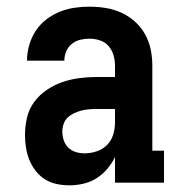

<svg xmlns="http://www.w3.org/2000/svg" viewBox="-20 -548 540 576"><path d="M188 8Q169 8 150 4Q131 0 115 -10Q99 -20 87 -35.5Q75 -51 68 -68.5Q61 -86 58 -105Q55 -124 55 -143Q55 -169 61 -195Q67 -221 82.5 -242Q98 -263 120 -278Q142 -293 166.5 -301.5Q191 -310 217 -313.5Q243 -317 269 -317H325V-351Q325 -367 320.5 -382.5Q316 -398 305.5 -410Q295 -422 279.5 -427Q264 -432 248 -432Q234 -432 220 -428.5Q206 -425 195 -416Q184 -407 178.5 -393.5Q173 -380 173 -366H61Q61 -389 67.5 -412Q74 -435 86.5 -454.5Q99 -474 117.5 -488.5Q136 -503 157.5 -512Q179 -521 202 -524.5Q225 -528 248 -528Q273 -528 297.5 -524Q322 -520 344 -510Q366 -500 384.5 -483.5Q403 -467 415 -445.5Q427 -424 432 -400Q437 -376 437 -351V-96H472V0H325V-77Q316 -58 302 -41.5Q288 -25 270 -13.5Q252 -2 230.5 3Q209 8 188 8ZM234 -88Q252 -88 270 -94Q288 -100 301 -113Q314 -126 319.5 -144Q325 -162 325 -180V-221H269Q257 -221 245.5 -220Q234 -219 223 -216Q212 -213 201.5 -208Q191 -203 183 -195.5Q175 -188 171 -176.5Q167 -165 167 -154Q167 -141 171 -128Q175 -115 184.5 -105.5Q194 -96 207 -92Q220 -88 234 -88Z"/></svg>

Font: Iosevka Gothic
Style: Bold
Weight: 700
Monospace: yes
Designer: Belleve Invis
Foundry: Belleve Invis
Version: Version 15.5.1; ttfautohint (v1.8.4)